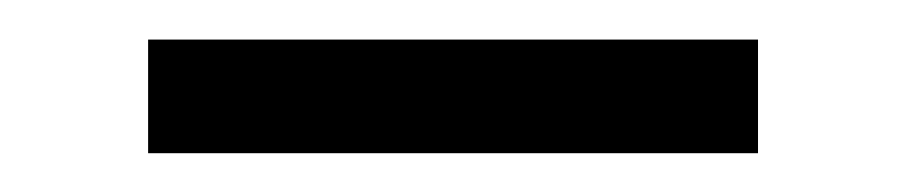

<svg xmlns="http://www.w3.org/2000/svg" viewBox="-20 -275 463 98"><path d="M55.6 -196.8V-254.8H366.9V-196.8Z"/></svg>

Font: Playfair 9pt SemiBold
Style: Regular
Weight: 600
Designer: Claus Eggers Sørensen
Foundry: Claus Eggers Sørensen
Version: Version 2.001;gftools[0.9.30]